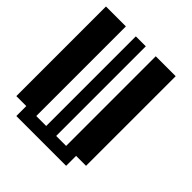

<svg xmlns="http://www.w3.org/2000/svg" viewBox="-176 -739 852 852"><g transform="rotate(45 250.0 -312.5)"><path d="M0 -625H125V-62.5H187.5V-625H250V-62.5H312.5V-625H437.5V-62.5H375V0H62.5V-62.5H0Z"/></g></svg>

Font: NeoDunggeunmo Code
Style: Regular
Weight: 400
Monospace: yes
Version: Version 1.600